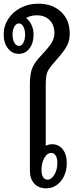

<svg xmlns="http://www.w3.org/2000/svg" viewBox="-56 -1011 404 1041"><path d="M306 -128Q306 -68 274 -29Q242 10 194 10Q153 10 129.5 -16Q106 -42 106 -87V-550Q106 -605 116.5 -635.5Q127 -666 157 -699Q206 -751 222.5 -777Q239 -803 239 -831Q239 -876 213 -902Q187 -928 143 -928Q109 -928 86 -913Q104 -899 115 -875.5Q126 -852 126 -823Q126 -777 103.5 -748Q81 -719 46 -719Q10 -719 -13 -748.5Q-36 -778 -36 -824Q-36 -870 -11.5 -908Q13 -946 56 -968.5Q99 -991 151 -991Q228 -991 275 -947Q322 -903 322 -830Q322 -801 314.5 -780Q307 -759 290 -735.5Q273 -712 234 -668Q206 -636 199 -615.5Q192 -595 192 -550V-221Q210 -229 226 -229Q262 -229 284 -201.5Q306 -174 306 -128ZM80 -823Q80 -850 70.5 -867Q61 -884 47 -884Q32 -884 22 -867Q12 -850 12 -823Q12 -796 22 -779Q32 -762 47 -762Q61 -762 70.5 -779Q80 -796 80 -823ZM255 -129Q255 -153 246 -167.5Q237 -182 222 -182Q200 -182 184.5 -155Q169 -128 169 -89Q169 -65 177.5 -51Q186 -37 201 -37Q223 -37 239 -64Q255 -91 255 -129Z"/></svg>

Font: KoHo Medium
Style: Regular
Weight: 500
Version: Version 1.000; ttfautohint (v1.6)